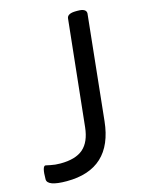

<svg xmlns="http://www.w3.org/2000/svg" viewBox="-120 -768 631 840"><g transform="rotate(-15 195.5 -348.0)"><path d="M316 -702Q354 -702 354 -680L304 -205Q282 6 77 6Q-11 6 -11 -26Q-11 -85 4 -85Q5 -85 25.5 -80.5Q46 -76 70 -76Q139 -76 173.5 -106Q208 -136 215 -201L266 -680Q268 -702 308 -702Z"/></g></svg>

Font: Asap
Style: Italic
Weight: 400
Italic angle: -6°
Designer: Pablo Cosgaya
Foundry: Pablo Cosgaya
Version: Version 1.007;PS 001.007;hotconv 1.0.70;makeotf.lib2.5.58329